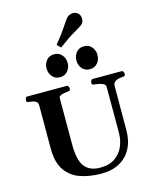

<svg xmlns="http://www.w3.org/2000/svg" viewBox="-169 -1322 1171 1448"><g transform="rotate(-15 416.5 -598.5)"><path d="M705.6 -600.6 704.6 -252Q704.6 -171.4 673.1 -111.6Q641.6 -51.8 582.5 -18.8Q523.4 14.2 439.9 14.2Q348.1 14.2 274.9 -11.5Q201.7 -37.1 159.7 -98.6Q117.7 -160.2 117.7 -267.6L118.2 -602.5Q118.2 -623.5 106.9 -633.1Q95.7 -642.6 79.8 -645.8Q64 -648.9 48.8 -649.9Q38.6 -650.9 34.9 -654.1Q31.2 -657.2 31.2 -668Q31.2 -673.3 35.4 -683.1Q39.6 -692.9 47.9 -692.9H357.4Q365.7 -692.9 369.9 -683.1Q374 -673.3 374 -668Q374 -651.4 357.9 -649.9Q341.3 -648.9 323.7 -645.5Q306.2 -642.1 294.2 -635.7Q282.2 -629.4 282.2 -618.7L281.7 -255.9Q281.7 -132.3 321.3 -82Q360.8 -31.7 441.9 -31.7Q514.2 -31.7 559.1 -63.5Q604 -95.2 624.8 -145.3Q645.5 -195.3 645.5 -251V-607.4Q645.5 -624 629.4 -632.6Q613.3 -641.1 593 -644.8Q572.8 -648.4 559.1 -649.9Q548.8 -650.9 545.2 -654.1Q541.5 -657.2 541.5 -668Q541.5 -673.3 545.7 -683.1Q549.8 -692.9 558.1 -692.9H786.1Q794.4 -692.9 798.6 -683.1Q802.7 -673.3 802.7 -668Q802.7 -650.4 786.6 -649.9Q749 -648.4 727.3 -636.2Q705.6 -624 705.6 -600.6ZM558.6 -769Q521 -769 498.8 -795.4Q476.6 -821.8 476.6 -858.4Q476.6 -895.5 498.8 -921.9Q521 -948.2 558.6 -948.2Q596.2 -948.2 618.7 -921.9Q641.1 -895.5 641.1 -858.4Q641.1 -821.8 618.7 -795.4Q596.2 -769 558.6 -769ZM325.7 -769Q288.1 -769 265.9 -795.4Q243.7 -821.8 243.7 -858.4Q243.7 -895.5 265.9 -921.9Q288.1 -948.2 325.7 -948.2Q363.3 -948.2 385.7 -921.9Q408.2 -895.5 408.2 -858.4Q408.2 -821.8 385.7 -795.4Q363.3 -769 325.7 -769ZM390.6 -983.4 363.3 -1011.7Q419.9 -1081.1 452.9 -1131.8Q485.8 -1182.6 497.1 -1193.4Q504.9 -1200.7 517.8 -1205.8Q530.8 -1210.9 544.4 -1210.9Q555.7 -1210.9 565.9 -1207Q576.2 -1203.1 584 -1194.8Q592.3 -1186 595.9 -1175.5Q599.6 -1165 599.6 -1153.8Q599.6 -1141.1 595.2 -1129.6Q590.8 -1118.2 583.5 -1111.3Q572.3 -1100.6 518.8 -1070.1Q465.3 -1039.6 390.6 -983.4Z"/></g></svg>

Font: Gelasio
Style: Bold
Weight: 700
Designer: Eben Sorkin
Foundry: Eben Sorkin
Version: Version 1.008